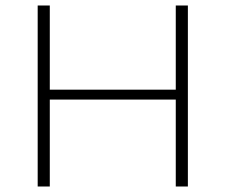

<svg xmlns="http://www.w3.org/2000/svg" viewBox="-20 -678 820 698"><path d="M663 -658V0H619V-316H161V0H117V-658H161V-352H619V-658Z"/></svg>

Font: Ysabeau Infant Light
Style: Regular
Weight: 300
Designer: Christian Thalmann (Catharsis Fonts)
Version: Version 0.003